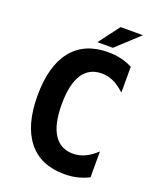

<svg xmlns="http://www.w3.org/2000/svg" viewBox="-164 -1005 931 1120"><g transform="rotate(20 301.0 -445.0)"><path d="M290.5 -775.4H386.7L526.4 -904.3H387.7ZM370.6 14.2C399.9 14.2 425.8 11.2 450.7 5.4C475.6 -0.5 499.5 -9.3 522.5 -21V-181.2C494.6 -155.8 473.1 -141.6 450.7 -131.3C427.2 -120.6 403.8 -115.2 377.9 -115.2C326.2 -115.2 286.1 -136.2 259.3 -178.2C232.4 -219.7 218.8 -281.7 218.8 -363.8C218.8 -446.3 232.4 -508.3 259.3 -550.3C286.1 -591.8 325.7 -612.8 377.9 -612.8C401.9 -612.8 425.3 -608.4 450.2 -597.2C470.7 -587.9 493.2 -573.7 522.5 -546.9V-707C500.5 -718.8 476.6 -727.5 451.2 -733.4C425.8 -739.3 399.9 -742.2 370.6 -742.2C273.9 -742.2 198.2 -710 146.5 -645C94.7 -580.1 68.8 -486.3 68.8 -363.8C68.8 -241.2 94.7 -147.9 146.5 -83C198.2 -18.1 273.9 14.2 370.6 14.2Z"/></g></svg>

Font: Hack
Style: Bold
Weight: 700
Monospace: yes
Designer: Christopher Simpkins
Foundry: Christopher Simpkins
Version: Version 2.010